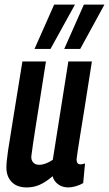

<svg xmlns="http://www.w3.org/2000/svg" viewBox="-20 -810 477 840"><path d="M97 10Q54 10 31 -14Q8 -38 8 -77Q8 -102 15.5 -153Q23 -204 38.5 -297Q54 -390 78 -541H181Q165 -438 154 -369.5Q143 -301 136 -256Q129 -211 124.5 -181Q120 -151 117 -126Q116 -110 125 -99.5Q134 -89 151 -89Q179 -89 211 -111L279 -541H382Q363 -419 350.5 -340.5Q338 -262 330.5 -216.5Q323 -171 320 -149.5Q317 -128 316 -121Q315 -114 315 -112Q315 -91 332 -91Q341 -91 352 -95L344 -9Q331 -1 312.5 4.5Q294 10 279 10Q253 10 234.5 -3.5Q216 -17 210 -39Q181 -14 154.5 -2Q128 10 97 10ZM261 -596 347 -790H437L331 -596ZM131 -596 217 -790H308L201 -596Z"/></svg>

Font: Georama Condensed SemiBold
Style: Italic
Weight: 600
Width: 3
Italic angle: -9°
Designer: Jean-Baptiste Levee
Foundry: Production Type
Version: Version 1.000